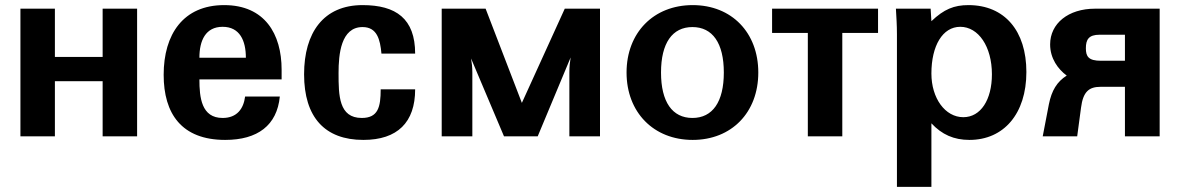

<svg xmlns="http://www.w3.org/2000/svg" viewBox="-20 -534 4622 752"><path d="M60 0H195V-216H382V0H517V-500H382V-311H195V-500H60Z M621 -241C621 -89 691 14 862 14C989 14 1065 -43 1076 -156H940C934 -108 908 -72 852 -72C769 -72 761 -152 761 -223H1083V-261C1083 -401 1017 -514 858 -514C698 -514 621 -400 621 -241ZM761 -308C761 -375 785 -429 852 -429C919 -429 943 -375 943 -308Z M1171 -243C1171 -75 1252 14 1403 14C1537 14 1606 -55 1606 -184H1471C1471 -115 1461 -72 1397 -72C1307 -72 1306 -160 1306 -248C1306 -321 1315 -428 1400 -428C1457 -428 1469 -379 1474 -324H1606C1606 -461 1531 -514 1400 -514C1247 -514 1171 -406 1171 -243Z M2330 -500H2192L2024 -131L1882 -500H1710V0H1830V-250C1830 -272 1828 -287 1825 -305L1954 0H2086L2215 -309C2212 -290 2210 -274 2210 -250V0H2330Z M2434 -250C2434 -94 2540 14 2693 14C2845 14 2950 -93 2950 -250C2950 -406 2846 -514 2693 -514C2540 -514 2434 -406 2434 -250ZM2569 -250C2569 -365 2613 -428 2692 -428C2771 -428 2815 -365 2815 -250C2815 -135 2771 -72 2692 -72C2613 -72 2569 -135 2569 -250Z M3144 0H3279V-405H3419V-500H3004V-405H3144Z M3628 -246C3628 -355 3672 -429 3741 -429C3812 -429 3865 -352 3865 -243C3865 -143 3821 -75 3753 -75C3682 -75 3628 -149 3628 -246ZM3628 -51C3669 -7 3716 14 3777 14C3911 14 4000 -88 4000 -252C4000 -413 3915 -514 3773 -514C3717 -514 3677 -498 3628 -451C3627 -469 3626 -484 3625 -500H3489C3491 -462 3493 -438 3493 -399V198H3628Z M4386 -296H4292C4243 -296 4233 -313 4233 -345C4233 -379 4244 -398 4287 -398H4386ZM4522 -500H4269C4164 -500 4093 -442 4093 -360C4093 -305 4124 -263 4158 -238C4120 -214 4099 -180 4088 -125L4064 0H4199L4214 -112C4222 -175 4245 -194 4291 -194H4386V0H4522Z"/></svg>

Font: Perun
Style: Bold
Weight: 700
Foundry: Copyright (c) Stefan Peev, Context Ltd, 2016
Version: Version 1.089